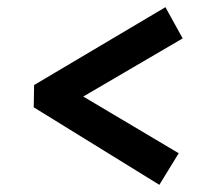

<svg xmlns="http://www.w3.org/2000/svg" viewBox="-20 -552 622 535"><path d="M424 -37 74 -253 75 -315 441 -532 489 -445 212 -283 478 -125Z"/></svg>

Font: Literata 12pt
Style: Bold Italic
Weight: 700
Italic angle: -2°
Designer: Latin by Veronika Burian and Jose Scaglione. Greek by Irene Vlachou. Cyrillic by Vera Evstafieva
Foundry: TypeTogether
Version: Version 3.002